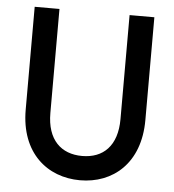

<svg xmlns="http://www.w3.org/2000/svg" viewBox="-50 -717 700 772"><g transform="rotate(5 300.0 -330.5)"><path d="M59 -670V-255C59 -80 169 9 301 9C433 9 542 -80 542 -255V-670H442V-250C442 -142 386 -89 301 -89C216 -89 159 -142 159 -250V-670Z"/></g></svg>

Font: LT Wave Mono Medium
Style: Regular
Weight: 500
Designer: Daniel Lyons
Version: Version 2.5 (Glyphs App)